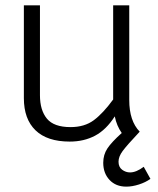

<svg xmlns="http://www.w3.org/2000/svg" viewBox="-20 -520 588 716"><path d="M541 147Q523 160 498 168Q473 176 451 176Q412 176 388.5 151Q365 126 365 87Q365 57 380.5 33.5Q396 10 434 -24Q415 -51 408 -86Q376 -36 334.5 -14Q293 8 240 8Q156 8 112.5 -34Q69 -76 69 -154V-500H129V-165Q129 -109 155 -77.5Q181 -46 243 -46Q295 -46 329.5 -71.5Q364 -97 402 -149V-500H462V-147Q462 -69 501 -29Q453 22 437.5 43Q422 64 422 83Q422 103 435.5 113Q449 123 465 123Q488 123 516 102Z"/></svg>

Font: Bellota Text
Style: Regular
Weight: 400
Designer: Kemie Guaida
Foundry: Kemie Guaida
Version: Version 4.001